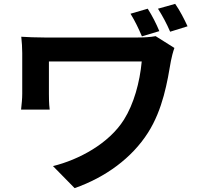

<svg xmlns="http://www.w3.org/2000/svg" viewBox="-20 -887 1040 993"><path d="M744 -842 655 -816C679 -777 697 -739 714 -699L804 -726C789 -763 767 -806 744 -842ZM886 -867 797 -842C821 -804 842 -765 860 -723L950 -751C933 -788 910 -833 886 -867ZM882 -639 785 -700C758 -695 724 -693 690 -693C619 -693 252 -693 212 -693C166 -693 121 -695 90 -697C93 -670 95 -640 95 -613C95 -566 95 -442 95 -402C95 -375 92 -350 89 -320H237C233 -351 233 -387 233 -402C233 -442 233 -538 233 -569C304 -569 649 -569 713 -569C703 -461 672 -349 621 -268C543 -144 388 -61 254 -28L366 86C526 30 662 -70 745 -200C823 -322 846 -467 864 -572C866 -585 876 -624 882 -639Z"/></svg>

Font: Noto Sans Mono CJK TC
Style: Bold
Weight: 700
Designer: Ryoko NISHIZUKA 西塚涼子 (kana, bopomofo & ideographs); Paul D. Hunt (Latin, Greek & Cyrillic); Sandoll Communications 산돌커뮤니
Foundry: Adobe
Version: Version 2.004;hotconv 1.0.118;makeotfexe 2.5.65603